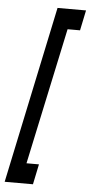

<svg xmlns="http://www.w3.org/2000/svg" viewBox="-98 -769 427 906"><g transform="rotate(5 116.0 -315.5)"><path d="M-40 104H94L114 8H55L193 -639H252L272 -735H137Z"/></g></svg>

Font: League Gothic Condensed Italic
Style: Regular
Weight: 400
Width: 3
Designer: The League of Moveable Type
Version: Version 1.600; ttfautohint (v1.8.3)